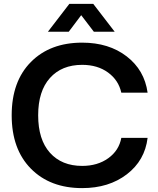

<svg xmlns="http://www.w3.org/2000/svg" viewBox="-20 -957 810 986"><path d="M402 9Q237 9 138.5 -91Q40 -191 40 -365Q40 -539 138.5 -638.5Q237 -738 402 -738Q539 -738 630.5 -667.5Q722 -597 738 -481H603Q589 -545 535 -584.5Q481 -624 402 -624Q297 -624 236.5 -556.5Q176 -489 176 -365Q176 -240 236.5 -172.5Q297 -105 402 -105Q481 -105 536 -144.5Q591 -184 603 -249H738Q724 -133 631.5 -62Q539 9 402 9ZM226 -794 336 -937H459L569 -794H462L397 -879L333 -794Z"/></svg>

Font: Mona Sans SemiBold
Style: Regular
Weight: 600
Designer: Deni Anggara
Foundry: GitHub
Version: Version 2.000;Glyphs 3.2.3 (3260)